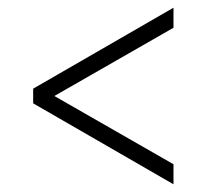

<svg xmlns="http://www.w3.org/2000/svg" viewBox="-20 -503 536 498"><path d="M66 -235V-273L430 -483V-431L121 -254L430 -77V-25Z"/></svg>

Font: Mukta Vaani ExtraLight
Style: Regular
Weight: 275
Designer: Noopur Datye, Girish Dalvi, Yashodeep Gholap, Pallavi Karambelkar
Foundry: Ek Type
Version: Version 2.538;PS 1.000;hotconv 16.6.51;makeotf.lib2.5.65220;